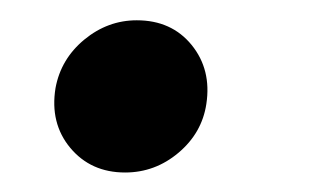

<svg xmlns="http://www.w3.org/2000/svg" viewBox="-20 -166 331 194"><path d="M106.4 8.3Q71.8 8.3 51 -16.6Q30.3 -41.5 36.1 -77.1Q41.5 -106.4 65.2 -126Q88.9 -145.5 118.2 -145.5Q153.3 -145.5 173.6 -120.6Q193.8 -95.7 188.5 -61Q184.1 -31.7 160.4 -11.7Q136.7 8.3 106.4 8.3Z"/></svg>

Font: Inter 20pt SemiBold
Style: Italic
Weight: 600
Italic angle: -9.3988°
Version: Version 4.001;git-66647c0bb